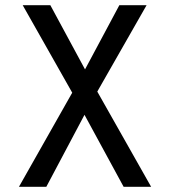

<svg xmlns="http://www.w3.org/2000/svg" viewBox="-20 -720 656 740"><path d="M456.5 0 282 -321 67.5 -700H174L331.5 -408.5L562.5 0ZM53 0 282 -404.5 440 -700H545L329 -321.5L158.5 0Z"/></svg>

Font: Overpass Mono Medium
Style: Regular
Weight: 500
Monospace: yes
Designer: Delve Withrington, Dave Bailey
Foundry: Delve Fonts LLC
Version: Version 4.000